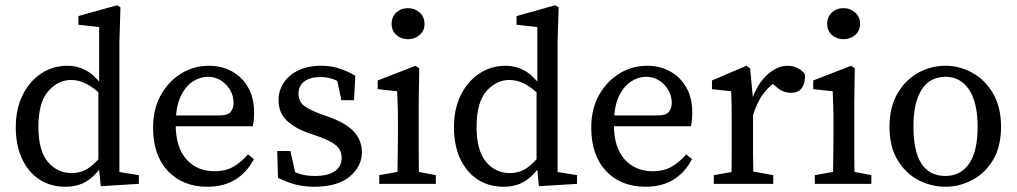

<svg xmlns="http://www.w3.org/2000/svg" viewBox="-20 -699 3867 730"><path d="M228 11Q172 11 129.5 -17Q87 -45 63.5 -96Q40 -147 40 -215Q40 -285 66 -337.5Q92 -390 136.5 -419.5Q181 -449 237 -449Q273 -449 305 -432.5Q337 -416 368 -375H384L375 -329Q336 -367 307 -381Q278 -395 251 -395Q201 -395 163.5 -352.5Q126 -310 126 -217Q126 -126 162 -83.5Q198 -41 252 -41Q287 -41 314.5 -58.5Q342 -76 372 -115L380 -71H369Q343 -31 309.5 -10Q276 11 228 11ZM363 9 354 -83V-356L357 -368V-596L278 -605V-638L425 -679L438 -671L434 -541V-45L508 -33V0Z M768 11Q675 11 618.5 -48.5Q562 -108 562 -214Q562 -285 591.5 -337.5Q621 -390 669 -419.5Q717 -449 775 -449Q823 -449 862 -427.5Q901 -406 923.5 -366.5Q946 -327 946 -271Q946 -238 941 -219H599V-260H813Q846 -260 857 -273.5Q868 -287 868 -308Q868 -347 839.5 -377Q811 -407 770 -407Q741 -407 713 -389Q685 -371 666.5 -331.5Q648 -292 648 -226Q648 -139 688.5 -93.5Q729 -48 796 -48Q839 -48 869 -66Q899 -84 923 -112L945 -94Q920 -45 876 -17Q832 11 768 11Z M1175 11Q1136 11 1103.5 2.5Q1071 -6 1037 -23L1034 -125H1084L1109 -15L1063 -35V-68Q1087 -49 1114.5 -39.5Q1142 -30 1176 -30Q1228 -30 1253.5 -48.5Q1279 -67 1279 -99Q1279 -128 1258.5 -145.5Q1238 -163 1194 -179L1151 -194Q1100 -212 1069.5 -241.5Q1039 -271 1039 -319Q1039 -353 1057.5 -382.5Q1076 -412 1112.5 -430.5Q1149 -449 1201 -449Q1238 -449 1269 -439Q1300 -429 1331 -411L1326 -318H1278L1258 -412L1293 -397V-372Q1250 -406 1199 -406Q1158 -406 1136.5 -389Q1115 -372 1115 -344Q1115 -314 1134 -298.5Q1153 -283 1200 -265L1229 -255Q1298 -230 1327 -197Q1356 -164 1356 -120Q1356 -67 1310 -28Q1264 11 1175 11Z M1422 0V-33L1522 -51H1545L1637 -33V0ZM1490 0Q1491 -21 1491.5 -55.5Q1492 -90 1492.5 -127.5Q1493 -165 1493 -193V-236Q1493 -274 1492 -299Q1491 -324 1490 -352L1416 -360V-393L1560 -449L1574 -439L1572 -314V-193Q1572 -165 1572 -127.5Q1572 -90 1572.5 -55.5Q1573 -21 1574 0ZM1531 -550Q1505 -550 1487 -566Q1469 -582 1469 -608Q1469 -635 1487 -651.5Q1505 -668 1531 -668Q1557 -668 1575.5 -651.5Q1594 -635 1594 -608Q1594 -582 1575.5 -566Q1557 -550 1531 -550Z M1894 11Q1838 11 1795.5 -17Q1753 -45 1729.5 -96Q1706 -147 1706 -215Q1706 -285 1732 -337.5Q1758 -390 1802.5 -419.5Q1847 -449 1903 -449Q1939 -449 1971 -432.5Q2003 -416 2034 -375H2050L2041 -329Q2002 -367 1973 -381Q1944 -395 1917 -395Q1867 -395 1829.5 -352.5Q1792 -310 1792 -217Q1792 -126 1828 -83.5Q1864 -41 1918 -41Q1953 -41 1980.5 -58.5Q2008 -76 2038 -115L2046 -71H2035Q2009 -31 1975.5 -10Q1942 11 1894 11ZM2029 9 2020 -83V-356L2023 -368V-596L1944 -605V-638L2091 -679L2104 -671L2100 -541V-45L2174 -33V0Z M2434 11Q2341 11 2284.5 -48.5Q2228 -108 2228 -214Q2228 -285 2257.5 -337.5Q2287 -390 2335 -419.5Q2383 -449 2441 -449Q2489 -449 2528 -427.5Q2567 -406 2589.5 -366.5Q2612 -327 2612 -271Q2612 -238 2607 -219H2265V-260H2479Q2512 -260 2523 -273.5Q2534 -287 2534 -308Q2534 -347 2505.5 -377Q2477 -407 2436 -407Q2407 -407 2379 -389Q2351 -371 2332.5 -331.5Q2314 -292 2314 -226Q2314 -139 2354.5 -93.5Q2395 -48 2462 -48Q2505 -48 2535 -66Q2565 -84 2589 -112L2611 -94Q2586 -45 2542 -17Q2498 11 2434 11Z M2694 0V-33L2795 -51H2821L2920 -33V0ZM2760 0Q2761 -21 2761.5 -55.5Q2762 -90 2762 -127.5Q2762 -165 2762 -193V-237Q2762 -275 2761.5 -299.5Q2761 -324 2760 -352L2687 -360V-393L2818 -449L2832 -439L2843 -324V-193Q2843 -165 2843 -127.5Q2843 -90 2844 -55.5Q2845 -21 2845 0ZM2841 -254 2827 -318H2838Q2859 -380 2897 -414.5Q2935 -449 2975 -449Q2995 -449 3014 -439.5Q3033 -430 3041 -414Q3041 -346 2987 -346Q2956 -346 2930 -370L2905 -392L2949 -400Q2908 -377 2882 -342Q2856 -307 2841 -254Z M3078 0V-33L3178 -51H3201L3293 -33V0ZM3146 0Q3147 -21 3147.5 -55.5Q3148 -90 3148.5 -127.5Q3149 -165 3149 -193V-236Q3149 -274 3148 -299Q3147 -324 3146 -352L3072 -360V-393L3216 -449L3230 -439L3228 -314V-193Q3228 -165 3228 -127.5Q3228 -90 3228.5 -55.5Q3229 -21 3230 0ZM3187 -550Q3161 -550 3143 -566Q3125 -582 3125 -608Q3125 -635 3143 -651.5Q3161 -668 3187 -668Q3213 -668 3231.5 -651.5Q3250 -635 3250 -608Q3250 -582 3231.5 -566Q3213 -550 3187 -550Z M3575 11Q3520 11 3471.5 -14.5Q3423 -40 3392.5 -90.5Q3362 -141 3362 -217Q3362 -292 3392.5 -344Q3423 -396 3471.5 -422.5Q3520 -449 3575 -449Q3628 -449 3676.5 -422.5Q3725 -396 3755.5 -344Q3786 -292 3786 -217Q3786 -141 3755.5 -90.5Q3725 -40 3676.5 -14.5Q3628 11 3575 11ZM3575 -30Q3632 -30 3664.5 -76.5Q3697 -123 3697 -217Q3697 -309 3664.5 -358Q3632 -407 3575 -407Q3515 -407 3484 -358Q3453 -309 3453 -217Q3453 -30 3575 -30Z"/></svg>

Font: Lisu Bosa Light
Style: Regular
Weight: 300
Designer: David Morse, Annie Olsen, Victor Gaultney, Frank Grießhammer (Latin)
Foundry: SIL International
Version: Version 2.000